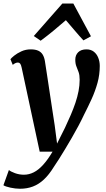

<svg xmlns="http://www.w3.org/2000/svg" viewBox="-55 -852 619 1122"><path d="M71.5 -457Q68 -474 62.8 -480.2Q57.5 -486.5 50 -486.5Q42.5 -486.5 35.2 -483.2Q28 -480 19.5 -473L6 -506Q11 -513 28 -526.8Q45 -540.5 70 -552Q95 -563.5 124.5 -563.5Q152 -563.5 169 -555.5Q186 -547.5 195 -532Q204 -516.5 207.5 -494.5Q214.5 -448.5 221.8 -401.5Q229 -354.5 236 -307.5Q243 -260.5 250.2 -213.8Q257.5 -167 264.5 -120.5L278.5 -13L325 -106Q343 -144 358.5 -180.2Q374 -216.5 385.8 -251.2Q397.5 -286 404 -319.8Q410.5 -353.5 410.5 -385.5Q410.5 -413.5 404.2 -430.8Q398 -448 391.5 -463.8Q385 -479.5 385 -503.5Q385 -530 402 -546.8Q419 -563.5 450 -563.5Q476 -563.5 493.2 -550Q510.5 -536.5 519.2 -514.2Q528 -492 528 -467Q528 -415.5 514.8 -367.8Q501.5 -320 480.8 -274.2Q460 -228.5 436 -181.5Q421.5 -150.5 403.2 -116.2Q385 -82 365.2 -47.8Q345.5 -13.5 326.2 18.2Q307 50 290 77Q273 104 259.5 123.5Q231.5 169 201.5 197Q171.5 225 137.2 238Q103 251 62 251Q35 251 5.5 244.5Q-24 238 -35 230.5L-3 141.5Q7 150.5 32.2 159.8Q57.5 169 85 169Q114.5 169 142.2 155Q170 141 197 111.2Q224 81.5 252 34.5H177ZM182.5 -614 142.5 -641.5 309.5 -831.5H373.5L476.5 -640L432.5 -616Q407 -643.5 381.5 -673.8Q356 -704 330 -734Q295 -703.5 257.8 -672.8Q220.5 -642 182.5 -614Z"/></svg>

Font: Merriweather 28pt
Style: Bold Italic
Weight: 700
Italic angle: -7.8°
Version: Version 2.101